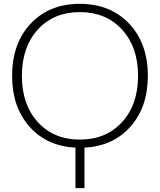

<svg xmlns="http://www.w3.org/2000/svg" viewBox="-20 -760 833 1000"><path d="M43 -365Q43 -534 140 -637Q237 -740 396 -740Q555 -740 652.5 -637Q750 -534 750 -365Q750 -203 660 -101Q570 1 420 9V220H373V9Q223 1 133 -101Q43 -203 43 -365ZM177 -124Q260 -33 396 -33Q532 -33 615.5 -124Q699 -215 699 -365Q699 -515 615.5 -606Q532 -697 396 -697Q260 -697 177 -606Q94 -515 94 -365Q94 -215 177 -124Z"/></svg>

Font: M PLUS 1p Light
Style: Regular
Weight: 300
Version: Version 1.061